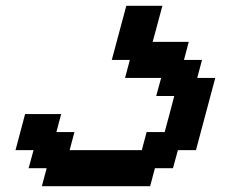

<svg xmlns="http://www.w3.org/2000/svg" viewBox="-20 -645 790 665"><path d="M125 0H500L516.6 -62.5H579.1L596.2 -125H658.7Q669.9 -166.5 692.1 -249.8Q714.4 -333 725.6 -375H663.1L679.7 -437.5H617.2L633.8 -500H508.8Q514.2 -520.5 525.6 -562.3Q537.1 -604 542.5 -625H417.5L367.2 -437.5H429.7L413.1 -375H538.1L521 -312.5H583.5Q578.1 -291.5 567.1 -249.8Q556.2 -208 550.3 -187.5H487.8L471.2 -125H221.2L237.8 -187.5H175.3L191.9 -250H66.9Q61.5 -229 50.3 -187.3Q39.1 -145.5 33.7 -125H96.2L79.1 -62.5H141.6Z"/></svg>

Font: Faithful 32x
Style: Oblique
Weight: 400
Foundry: Faithful Resource Pack
Version: Version 1.0; January 27, 2023